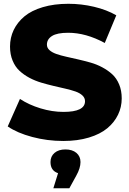

<svg xmlns="http://www.w3.org/2000/svg" viewBox="-20 -734 687 1019"><path d="M315.9 14.2Q230.5 14.2 150.9 -7.1Q71.3 -28.3 21 -63L85.9 -209Q133.3 -177.7 195.1 -158.9Q256.8 -140.1 316.9 -140.1Q431.2 -140.1 431.2 -196.8Q431.2 -214.4 417.5 -227.3Q403.8 -240.2 380.9 -248.3Q357.9 -256.3 328.1 -263.2Q298.3 -270 265.1 -277.8Q231.9 -285.6 199 -295.4Q166 -305.2 136.2 -321Q106.4 -336.9 83.5 -358.2Q60.5 -379.4 46.9 -412.4Q33.2 -445.3 33.2 -486.8Q33.2 -534.2 52.7 -575Q72.3 -615.7 109.6 -647Q147 -678.2 207 -696Q267.1 -713.9 342.8 -713.9Q412.1 -713.9 479.2 -698Q546.4 -682.1 597.2 -652.8L536.1 -505.9Q436 -560.1 341.8 -560.1Q283.2 -560.1 256.1 -543Q229 -525.9 229 -497.1Q229 -480 242.7 -467.8Q256.3 -455.6 279.3 -447.5Q302.2 -439.5 332 -432.9Q361.8 -426.3 394.8 -418.7Q427.7 -411.1 460.4 -401.9Q493.2 -392.6 522.9 -376.7Q552.7 -360.8 575.7 -339.8Q598.6 -318.8 612.3 -286.1Q626 -253.4 626 -211.9Q626 -165.5 606.4 -125Q586.9 -84.5 549.3 -53.2Q511.7 -22 451.7 -3.9Q391.6 14.2 315.9 14.2ZM263.2 265.1 288.1 185.1Q248 171.9 248 126Q248 95.7 269.5 77.4Q291 59.1 327.1 59.1Q363.8 59.1 385.5 77.4Q407.2 95.7 407.2 126Q407.2 158.2 384.8 198.2L348.1 265.1Z"/></svg>

Font: Montserrat ExtraBold
Style: Regular
Weight: 800
Designer: Julieta Ulanovsky
Foundry: Julieta Ulanovsky
Version: Version 9.000